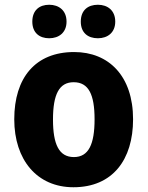

<svg xmlns="http://www.w3.org/2000/svg" viewBox="-20 -778 621 808"><path d="M116 -687C116 -640 146 -617 187 -617C228 -617 260 -641 260 -687C260 -734 228 -758 187 -758C146 -758 116 -735 116 -687ZM320 -687C320 -640 350 -617 392 -617C433 -617 465 -641 465 -687C465 -734 433 -758 392 -758C350 -758 320 -735 320 -687ZM540 -276C540 -458 438 -559 292 -559C129 -559 40 -451 40 -276C40 -105 136 10 289 10C454 10 540 -106 540 -276ZM203 -275C203 -381 229 -432 290 -432C353 -432 378 -380 378 -276C378 -171 353 -117 291 -117C228 -117 203 -171 203 -275Z"/></svg>

Font: Noto Sans Arabic UI SmCn XBd
Style: Regular
Weight: 800
Width: 4
Designer: Monotype Design Team, Nadine Chahine and Nizar Qandah
Foundry: Monotype Imaging Inc.
Version: Version 2.010